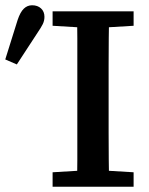

<svg xmlns="http://www.w3.org/2000/svg" viewBox="-33 -710 565 730"><path d="M-13 -484 34 -634Q44 -664 57.5 -677Q71 -690 89 -690Q110 -690 123 -678Q136 -666 136 -646Q136 -631 129.5 -618Q123 -605 110 -586L31 -465ZM167 0V-55L301 -63H341L475 -55V0ZM260 0Q261 -51 261 -102Q261 -153 261 -205Q261 -257 261 -309V-359Q261 -410 261 -461.5Q261 -513 261 -564.5Q261 -616 260 -667H382Q381 -616 380.5 -565Q380 -514 380 -462.5Q380 -411 380 -359V-309Q380 -258 380 -206Q380 -154 380.5 -103Q381 -52 382 0ZM167 -612V-667H475V-612L341 -604H301Z"/></svg>

Font: Source Serif 4 Medium
Style: Regular
Weight: 500
Designer: Frank Grießhammer
Foundry: Adobe Systems Incorporated
Version: Version 4.004;hotconv 1.0.116;makeotfexe 2.5.65601